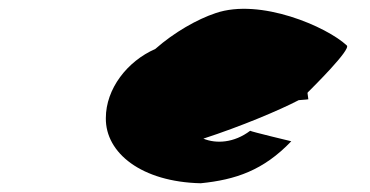

<svg xmlns="http://www.w3.org/2000/svg" viewBox="-20 -721 845 439"><path d="M222 -451C221 -371 304 -305 439 -302C518 -310 582 -331 646 -398C646 -398 554 -420 552 -422C515 -394 474 -392 445 -404C531 -432 619 -469 663 -492C679 -493 685 -494 685 -494C684 -499 684 -504 683 -509C684 -509 684 -510 684 -510C695 -521 783 -608 773 -617C727 -660 575 -726 473 -691C431 -677 378 -647 335 -609C271 -581 222 -518 222 -451Z"/></svg>

Font: Ampere
Style: SCUltExt
Weight: 400
Version: Version 1